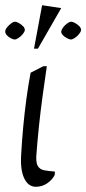

<svg xmlns="http://www.w3.org/2000/svg" viewBox="-25 -712 330 734"><path d="M112 2Q83 2 67.5 -30.5Q52 -63 56 -122Q59 -176 64 -229.5Q69 -283 76 -334.5Q83 -386 92 -434L141 -459H154Q146 -404 138 -346Q130 -288 124 -230.5Q118 -173 114 -119Q112 -89 120 -76.5Q128 -64 144.5 -61Q161 -58 185 -56L184 -43Q176 -26 156.5 -12Q137 2 112 2ZM105 -526 136 -692 209 -681 120 -526ZM31 -561Q26 -561 17 -565.5Q8 -570 1.5 -577Q-5 -584 -5 -591Q-5 -599 2 -607.5Q9 -616 17.5 -622.5Q26 -629 32 -629Q38 -629 47 -624Q56 -619 63 -612Q70 -605 70 -597Q69 -590 62 -581.5Q55 -573 46 -567Q37 -561 31 -561ZM246 -561Q241 -561 232 -565.5Q223 -570 216 -577Q209 -584 209 -591Q210 -599 216.5 -607.5Q223 -616 232 -622.5Q241 -629 247 -629Q253 -629 262 -624Q271 -619 278 -612Q285 -605 285 -597Q284 -590 277 -581.5Q270 -573 261 -567Q252 -561 246 -561Z"/></svg>

Font: Ancizar Serif Light
Style: Italic
Weight: 300
Italic angle: -4°
Designer: Cesar Puertas, Viviana Monsalve, Julian Moncada, Julian Prieto, Jose Castro, Felipe Aragon, Mariel Hernandez, Sara Alarc
Version: Version 8.100